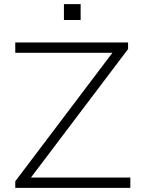

<svg xmlns="http://www.w3.org/2000/svg" viewBox="-20 -911 696 931"><path d="M54 0V-32L550 -688L559 -655H54V-705H601V-673L105 -17L96 -50H612V0ZM290 -814V-891H371V-814Z"/></svg>

Font: Nunito Sans 7pt SemiExpanded ExtraLight
Style: Regular
Weight: 250
Width: 6
Designer: Vernon Adams
Foundry: Vernon Adams
Version: Version 3.101;gftools[0.9.27]